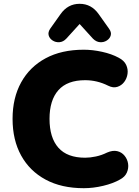

<svg xmlns="http://www.w3.org/2000/svg" viewBox="-20 -977 728 1008"><path d="M420 11Q303 11 219.5 -34Q136 -79 91 -160.5Q46 -242 46 -353Q46 -463 91 -544.5Q136 -626 219.5 -671Q303 -716 420 -716Q466 -716 516 -705Q566 -694 603 -674Q632 -659 642.5 -636Q653 -613 649.5 -589Q646 -565 632 -546.5Q618 -528 596 -521Q574 -514 548 -527Q490 -556 427 -556Q333 -556 286.5 -503.5Q240 -451 240 -353Q240 -254 286.5 -201.5Q333 -149 427 -149Q453 -149 483.5 -155.5Q514 -162 542 -176Q572 -189 595.5 -183.5Q619 -178 634 -159.5Q649 -141 652.5 -117.5Q656 -94 646 -71Q636 -48 609 -34Q574 -14 522 -1.5Q470 11 420 11ZM328 -774Q312 -757 292 -755.5Q272 -754 256 -764.5Q240 -775 235.5 -791.5Q231 -808 244 -827L298 -903Q336 -957 398 -957Q460 -957 498 -903L552 -827Q566 -808 561.5 -791.5Q557 -775 541 -764.5Q525 -754 505 -755.5Q485 -757 468 -774L398 -851Z"/></svg>

Font: Chiron GoRound TC H
Style: Regular
Weight: 900
Designer: Ryoko NISHIZUKA 西塚涼子 (kana, bopomofo & ideographs); Paul D. Hunt (Latin, Greek & Cyrillic); Sandoll Communications 산돌커뮤니
Foundry: Adobe
Version: Version 1.000;hotconv 1.1.1;makeotfexe 2.6.0